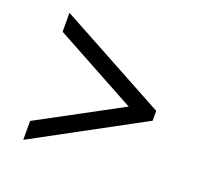

<svg xmlns="http://www.w3.org/2000/svg" viewBox="-95 -716 749 716"><g transform="rotate(20 279.5 -358.0)"><path d="M65 -106V-181L392 -357L65 -535V-610L494 -377V-338Z"/></g></svg>

Font: Noto Serif Tibetan SemiBold
Style: Regular
Weight: 600
Designer: Monotype Design Team
Foundry: Monotype Imaging Inc.
Version: Version 2.103; ttfautohint (v1.8.4.7-5d5b)